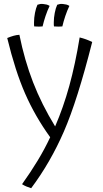

<svg xmlns="http://www.w3.org/2000/svg" viewBox="-20 -910 544 1010"><path d="M465 -689Q387 -381 316 -218Q245 -55 144 80Q131 76 119 71Q107 66 96 59Q141 -4 178 -65Q215 -126 244 -188Q164 -299 112 -418Q60 -537 18 -710Q35 -717 50.5 -721.5Q66 -726 82 -727Q109 -593 154 -477Q199 -361 270 -245Q313 -344 344.5 -458Q376 -572 399 -713Q416 -709 432.5 -703Q449 -697 465 -689ZM207 -889Q218 -888 225.5 -886Q233 -884 241 -879Q229 -854 219.5 -825.5Q210 -797 204 -771Q197 -770 184.5 -770Q172 -770 160 -771Q159 -775 159 -779.5Q159 -784 159 -793Q159 -816 164 -842Q169 -868 177 -885Q186 -888 192 -889Q198 -890 207 -889ZM311 -889Q322 -888 329.5 -886Q337 -884 345 -879Q333 -854 323.5 -825.5Q314 -797 308 -771Q301 -770 288.5 -770Q276 -770 264 -771Q263 -775 263 -779.5Q263 -784 263 -793Q263 -816 268 -842Q273 -868 281 -885Q290 -888 296 -889Q302 -890 311 -889Z"/></svg>

Font: Atma Light
Style: Regular
Weight: 300
Designer: Gregori Vincens, Jeremie Hornus, Riccardo Olocco, Yoann Minet.
Foundry: black foundry
Version: Version 1.102;PS 1.100;hotconv 1.0.86;makeotf.lib2.5.63406